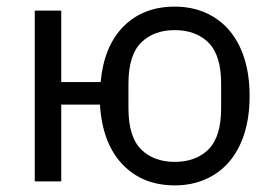

<svg xmlns="http://www.w3.org/2000/svg" viewBox="-20 -548 821 580"><path d="M508 12Q410 12 349.5 -52Q289 -116 282 -232H165V0H85V-516H165V-300H284Q294 -409 353.5 -468.5Q413 -528 508 -528Q559 -528 601 -509.5Q643 -491 672.5 -456.5Q702 -422 718 -372Q734 -322 734 -258Q734 -194 718 -144Q702 -94 672.5 -59.5Q643 -25 601 -6.5Q559 12 508 12ZM508 -59Q572 -59 610 -97Q648 -135 648 -221V-295Q648 -381 610 -419Q572 -457 508 -457Q444 -457 406 -419Q368 -381 368 -295V-221Q368 -135 406 -97Q444 -59 508 -59Z"/></svg>

Font: Aneliza
Style: Regular
Weight: 400
Designer: Mike Abbink, Paul van der Laan, Pieter van Rosmalen
Foundry: Bold Monday
Version: Version 3.001;September 8, 2019;FontCreator 11.5.0.2425 64-b